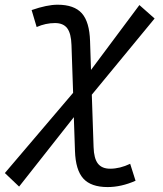

<svg xmlns="http://www.w3.org/2000/svg" viewBox="-73 -547 679 802"><path d="M6.8 232.4 -52.7 175.8 232.4 -159.2 225.6 -358.9Q224.1 -407.2 207.8 -429Q191.4 -450.7 156.7 -450.7Q117.7 -450.7 80.1 -434.1L59.1 -504.9Q123.5 -527.3 167.5 -527.3Q236.8 -527.3 268.8 -491.5Q300.8 -455.6 303.2 -375L307.1 -254.9L509.3 -525.9L572.8 -469.7L310.5 -151.4L317.9 67.4Q319.3 114.7 335.9 136.2Q352.5 157.7 387.2 157.7Q427.7 157.7 470.7 137.2L493.2 208Q433.6 234.4 376.5 234.4Q307.1 234.4 274.9 198.7Q242.7 163.1 240.2 83.5L235.4 -57.6Z"/></svg>

Font: Cascadia Code NF SemiLight
Style: Italic
Weight: 350
Italic angle: -10°
Monospace: yes
Designer: Aaron Bell
Foundry: Saja Typeworks
Version: Version 2404.023; ttfautohint (v1.8.4)